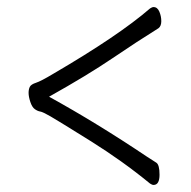

<svg xmlns="http://www.w3.org/2000/svg" viewBox="-20 -612 540 544"><path d="M415 -88Q411 -88 405 -92Q327 -156 236.5 -212.5Q146 -269 123.5 -282Q101 -295 94 -296Q87 -297 79 -302.5Q71 -308 66 -323Q61 -338 61 -349Q61 -359 64.5 -366Q68 -373 82 -377.5Q96 -382 131 -403Q316 -511 405 -588Q411 -592 415 -592Q426 -592 431.5 -579Q437 -566 437 -552Q437 -538 429 -532Q371 -496 299.5 -447.5Q228 -399 119 -338Q255 -263 395 -169L423 -151Q432 -145 432 -117Q432 -88 415 -88Z"/></svg>

Font: LXGW WenKai Mono TC Light
Style: Regular
Weight: 300
Designer: LXGW / Fontworks Inc.
Foundry: LXGW / Fontworks Inc.
Version: Version 1.330